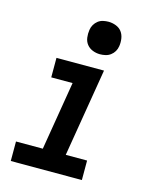

<svg xmlns="http://www.w3.org/2000/svg" viewBox="-114 -836 729 913"><g transform="rotate(15 250.0 -380.0)"><path d="M28 0V-96H160L216 -434H111V-530H345L273 -96H378V0ZM306 -600Q287 -600 269.5 -607Q252 -614 241 -628Q230 -642 227.5 -661Q225 -680 228 -699Q230 -713 237 -725Q244 -737 255 -745.5Q266 -754 279.5 -757Q293 -760 306 -760Q325 -760 343 -753Q361 -746 371.5 -732Q382 -718 385 -699Q388 -680 385 -661Q383 -647 376 -635Q369 -623 357.5 -614.5Q346 -606 332.5 -603Q319 -600 306 -600Z"/></g></svg>

Font: Iosevka Curly Slab Oblique
Style: Bold
Weight: 700
Italic angle: -9°
Monospace: yes
Designer: Belleve Invis
Foundry: Belleve Invis
Version: Version 11.1.0; ttfautohint (v1.8.3)